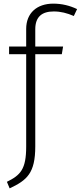

<svg xmlns="http://www.w3.org/2000/svg" viewBox="-20 -820 444 1056"><path d="M276 -757C314 -757 349 -748 386 -732L404 -770C364 -789 321 -800 273 -800C183 -800 124 -748 124 -661V-564H30V-522H124V-14C124 111 93 143 18 180L33 216C129 171 174 132 174 -15V-522H320L327 -564H174V-659C174 -729 212 -757 276 -757Z"/></svg>

Font: Glow Sans SC Normal Light
Style: Regular
Weight: 300
Designer: Ryoko NISHIZUKA (kana, bopomofo & ideographs); Paul D. Hunt (Latin, Greek & Cyrillic); Sandoll Communications, Soo-young
Version: Version 0.93